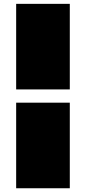

<svg xmlns="http://www.w3.org/2000/svg" viewBox="-20 -854 446 998"><path d="M342.8 -834V-389.2H64V-834ZM342.8 -320.3V124.5H64V-320.3Z"/></svg>

Font: Coda
Style: Heavy
Weight: 800
Version: Version 2.000; ttfautohint (v0.8) -r 50 -G 200 -x